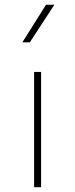

<svg xmlns="http://www.w3.org/2000/svg" viewBox="-20 -785 314 805"><path d="M73.7 -607.4H105L208 -765.1H172.9ZM123 0H152.3V-483.4H123Z"/></svg>

Font: Estedad Thin
Style: Regular
Weight: 100
Designer: Amin Abedi
Version: Version 7.3